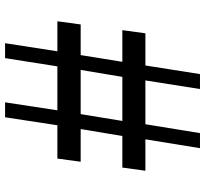

<svg xmlns="http://www.w3.org/2000/svg" viewBox="-46 -764 810 758"><g transform="rotate(90 359.0 -385.0)"><path d="M182.5 -206.5H64L76.5 -298.5H197.5L224 -463H99L111.5 -554H238.5L272.5 -769.5H331.5L297.5 -554H470.5L505.5 -769.5H565L530 -554H654L641.5 -463H517L489.5 -298.5H618.5L606 -206.5H474.5L443 0H384L415.5 -206.5H242L209.5 0H150.5ZM430.5 -298.5 457.5 -463H283.5L256 -298.5Z"/></g></svg>

Font: Merriweather Light 18pt
Style: Bold
Weight: 700
Version: Version 2.100